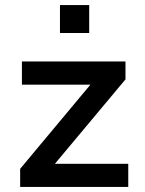

<svg xmlns="http://www.w3.org/2000/svg" viewBox="-20 -742 577 762"><path d="M60 0V-72L368 -441L373 -406H67V-498H478V-427L167 -55L162 -92H489V0ZM218 -611V-722H334V-611Z"/></svg>

Font: Nunito Sans 7pt SemiBold
Style: Regular
Weight: 600
Designer: Vernon Adams
Foundry: Vernon Adams
Version: Version 3.101;gftools[0.9.27]